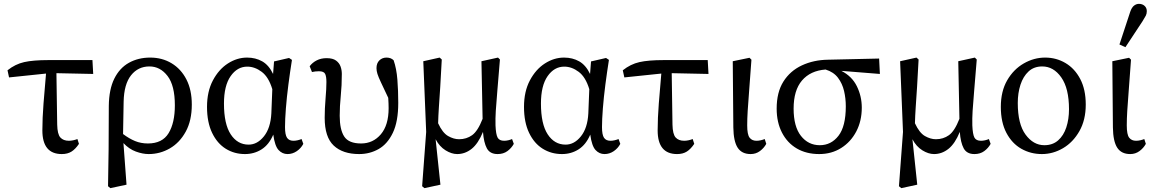

<svg xmlns="http://www.w3.org/2000/svg" viewBox="-20 -787 5985 997"><path d="M27 -385 19 -422Q59 -454 105.5 -464.5Q152 -475 231 -475H460L464 -403L273 -407L277 -140Q278 -90 293.5 -73Q309 -56 338 -56Q348 -56 360 -58.5Q372 -61 382 -65L390 -40Q372 -13 351.5 0Q331 13 301 13Q200 13 200 -110Q200 -172 206 -250Q212 -328 219 -405Z M622 -259 619 -91Q651 -67 681.5 -54.5Q712 -42 748 -42Q823 -42 855.5 -95.5Q888 -149 888 -240Q888 -343 850 -392.5Q812 -442 756 -442Q697 -442 660.5 -396Q624 -350 622 -259ZM541 180 544 -12 545 -237Q546 -323 573.5 -378.5Q601 -434 649.5 -461Q698 -488 760 -488Q822 -488 871 -458.5Q920 -429 948 -374.5Q976 -320 976 -244Q976 -161 944.5 -103.5Q913 -46 862 -16.5Q811 13 752 13Q721 13 685.5 0Q650 -13 621 -44L637 172L553 190Z M1143 -249Q1143 -143 1178 -89.5Q1213 -36 1271 -36Q1316 -36 1350.5 -79Q1385 -122 1389 -198L1394 -324Q1375 -387 1339 -414Q1303 -441 1264 -441Q1212 -441 1177.5 -391.5Q1143 -342 1143 -249ZM1252 13Q1197 13 1152.5 -14.5Q1108 -42 1081.5 -97Q1055 -152 1055 -232Q1055 -312 1085.5 -369.5Q1116 -427 1163.5 -457.5Q1211 -488 1263 -488Q1307 -488 1341.5 -468.5Q1376 -449 1398 -403L1403 -468L1481 -486L1496 -476Q1486 -413 1477.5 -347.5Q1469 -282 1464.5 -224Q1460 -166 1460 -127Q1460 -87 1470.5 -71.5Q1481 -56 1504 -56Q1514 -56 1525 -58.5Q1536 -61 1546 -65L1555 -40Q1543 -17 1521 -2Q1499 13 1473 13Q1446 13 1426.5 -8Q1407 -29 1399 -88Q1377 -36 1338.5 -11.5Q1300 13 1252 13Z M1845 13Q1760 13 1713 -31Q1666 -75 1666 -175Q1666 -223 1670.5 -275Q1675 -327 1675 -361Q1675 -389 1668.5 -403Q1662 -417 1636 -417Q1627 -417 1617.5 -416Q1608 -415 1600 -413L1588 -443Q1602 -462 1624.5 -473.5Q1647 -485 1676 -485Q1708 -485 1725 -472.5Q1742 -460 1748.5 -441.5Q1755 -423 1755 -403Q1755 -343 1749.5 -289Q1744 -235 1744 -186Q1744 -114 1767.5 -78Q1791 -42 1855 -42Q1917 -42 1957.5 -89.5Q1998 -137 1998 -225Q1998 -237 1997.5 -250Q1997 -263 1996 -279Q1972 -330 1958.5 -358.5Q1945 -387 1940 -403Q1935 -419 1935 -433Q1935 -459 1950 -473.5Q1965 -488 1987 -488Q2010 -488 2024 -474Q2039 -431 2043.5 -373.5Q2048 -316 2048 -253Q2048 -156 2020 -97.5Q1992 -39 1946 -13Q1900 13 1845 13Z M2172 180 2193 -102 2178 -469 2263 -488 2274 -478Q2270 -395 2266 -335Q2262 -275 2259 -230Q2256 -185 2255 -147Q2278 -97 2307 -80.5Q2336 -64 2364 -64Q2402 -64 2431.5 -85Q2461 -106 2486 -170L2480 -469L2566 -488L2576 -478Q2568 -378 2562.5 -315Q2557 -252 2554.5 -211.5Q2552 -171 2553 -136Q2555 -89 2564 -72.5Q2573 -56 2598 -56Q2608 -56 2619 -58.5Q2630 -61 2639 -65L2648 -40Q2636 -18 2615 -2.5Q2594 13 2564 13Q2524 13 2508 -17Q2492 -47 2488 -102Q2463 -41 2429 -14Q2395 13 2354 13Q2325 13 2293.5 -6.5Q2262 -26 2242 -64L2267 172L2184 190Z M2789 -249Q2789 -143 2824 -89.5Q2859 -36 2917 -36Q2962 -36 2996.5 -79Q3031 -122 3035 -198L3040 -324Q3021 -387 2985 -414Q2949 -441 2910 -441Q2858 -441 2823.5 -391.5Q2789 -342 2789 -249ZM2898 13Q2843 13 2798.5 -14.5Q2754 -42 2727.5 -97Q2701 -152 2701 -232Q2701 -312 2731.5 -369.5Q2762 -427 2809.5 -457.5Q2857 -488 2909 -488Q2953 -488 2987.5 -468.5Q3022 -449 3044 -403L3049 -468L3127 -486L3142 -476Q3132 -413 3123.5 -347.5Q3115 -282 3110.5 -224Q3106 -166 3106 -127Q3106 -87 3116.5 -71.5Q3127 -56 3150 -56Q3160 -56 3171 -58.5Q3182 -61 3192 -65L3201 -40Q3189 -17 3167 -2Q3145 13 3119 13Q3092 13 3072.5 -8Q3053 -29 3045 -88Q3023 -36 2984.5 -11.5Q2946 13 2898 13Z M3222 -385 3214 -422Q3254 -454 3300.5 -464.5Q3347 -475 3426 -475H3655L3659 -403L3468 -407L3472 -140Q3473 -90 3488.5 -73Q3504 -56 3533 -56Q3543 -56 3555 -58.5Q3567 -61 3577 -65L3585 -40Q3567 -13 3546.5 0Q3526 13 3496 13Q3395 13 3395 -110Q3395 -172 3401 -250Q3407 -328 3414 -405Z M3878 13Q3832 13 3810.5 -20Q3789 -53 3788 -125L3785 -469L3872 -487L3882 -477Q3875 -378 3870 -315Q3865 -252 3862.5 -211Q3860 -170 3860 -136Q3860 -88 3872.5 -72Q3885 -56 3908 -56Q3919 -56 3930 -58.5Q3941 -61 3951 -65L3959 -40Q3947 -18 3926 -2.5Q3905 13 3878 13Z M4234 13Q4167 13 4117.5 -16Q4068 -45 4040.5 -98.5Q4013 -152 4013 -223Q4013 -308 4048 -363.5Q4083 -419 4144 -447.5Q4205 -476 4281 -477L4545 -483L4549 -403L4349 -419Q4404 -391 4429.5 -339Q4455 -287 4455 -228Q4455 -159 4426.5 -104.5Q4398 -50 4348 -18.5Q4298 13 4234 13ZM4101 -223Q4101 -130 4139 -81.5Q4177 -33 4237 -33Q4296 -33 4334 -82Q4372 -131 4372 -235Q4372 -276 4363 -314.5Q4354 -353 4331.5 -383Q4309 -413 4267 -426Q4188 -420 4144.5 -369Q4101 -318 4101 -223Z M4648 180 4669 -102 4654 -469 4739 -488 4750 -478Q4746 -395 4742 -335Q4738 -275 4735 -230Q4732 -185 4731 -147Q4754 -97 4783 -80.5Q4812 -64 4840 -64Q4878 -64 4907.5 -85Q4937 -106 4962 -170L4956 -469L5042 -488L5052 -478Q5044 -378 5038.5 -315Q5033 -252 5030.5 -211.5Q5028 -171 5029 -136Q5031 -89 5040 -72.5Q5049 -56 5074 -56Q5084 -56 5095 -58.5Q5106 -61 5115 -65L5124 -40Q5112 -18 5091 -2.5Q5070 13 5040 13Q5000 13 4984 -17Q4968 -47 4964 -102Q4939 -41 4905 -14Q4871 13 4830 13Q4801 13 4769.5 -6.5Q4738 -26 4718 -64L4743 172L4660 190Z M5390 13Q5332 13 5283.5 -14.5Q5235 -42 5206 -97Q5177 -152 5177 -232Q5177 -313 5210 -370Q5243 -427 5296 -457.5Q5349 -488 5407 -488Q5465 -488 5513 -459.5Q5561 -431 5589.5 -376.5Q5618 -322 5618 -244Q5618 -164 5585 -106Q5552 -48 5500 -17.5Q5448 13 5390 13ZM5403 -33Q5446 -33 5474.5 -58Q5503 -83 5517 -125.5Q5531 -168 5531 -220Q5531 -328 5491 -385Q5451 -442 5392 -442Q5349 -442 5321 -416Q5293 -390 5279 -347Q5265 -304 5265 -252Q5265 -143 5305.5 -88Q5346 -33 5403 -33Z M5849 13Q5803 13 5781.5 -20Q5760 -53 5759 -125L5756 -469L5843 -487L5853 -477Q5846 -378 5841 -315Q5836 -252 5833.5 -211Q5831 -170 5831 -136Q5831 -88 5843.5 -72Q5856 -56 5879 -56Q5890 -56 5901 -58.5Q5912 -61 5922 -65L5930 -40Q5918 -18 5897 -2.5Q5876 13 5849 13ZM5793 -556 5849 -726Q5857 -749 5869 -758Q5881 -767 5894 -767Q5912 -767 5923.5 -756.5Q5935 -746 5935 -729Q5935 -716 5930 -706Q5925 -696 5913 -677L5824 -542Z"/></svg>

Font: Source Serif 4
Style: Regular
Weight: 400
Designer: Frank Grießhammer
Foundry: Adobe
Version: Version 4.005;hotconv 1.1.0;makeotfexe 2.6.0